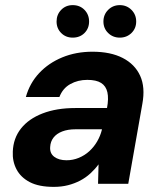

<svg xmlns="http://www.w3.org/2000/svg" viewBox="-20 -718 632 750"><path d="M190 12Q132 12 96.5 -6.5Q61 -25 44.5 -56.5Q28 -88 30 -126Q32 -178 62 -216Q92 -254 146.5 -275Q201 -296 274 -296H398Q405 -333 399.5 -357.5Q394 -382 375 -394Q356 -406 321 -406Q284 -406 254.5 -389.5Q225 -373 212 -339H81Q96 -393 133 -432.5Q170 -472 223.5 -494Q277 -516 341 -516Q412 -516 459.5 -491.5Q507 -467 527.5 -422Q548 -377 536 -312L481 0H363L365 -76Q351 -57 333 -40.5Q315 -24 293 -12.5Q271 -1 245.5 5.5Q220 12 190 12ZM240 -92Q265 -92 288 -101.5Q311 -111 329 -127.5Q347 -144 359.5 -165.5Q372 -187 378 -211V-213H275Q245 -213 223 -204.5Q201 -196 189 -180.5Q177 -165 176 -144Q174 -119 192 -105.5Q210 -92 240 -92ZM264 -571Q237 -571 219 -589Q201 -607 201 -634Q201 -661 219 -679.5Q237 -698 264 -698Q292 -698 310 -679.5Q328 -661 328 -634Q328 -607 310 -589Q292 -571 264 -571ZM448 -571Q421 -571 402.5 -589Q384 -607 384 -634Q384 -661 402.5 -679.5Q421 -698 448 -698Q475 -698 493.5 -679.5Q512 -661 512 -634Q512 -607 493.5 -589Q475 -571 448 -571Z"/></svg>

Font: DM Sans
Style: Bold Italic
Weight: 700
Italic angle: -10°
Designer: Colophon Foundry, Jonny Pinhorn
Foundry: Colophon Foundry
Version: Version 4.004;gftools[0.9.30]